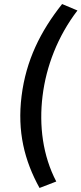

<svg xmlns="http://www.w3.org/2000/svg" viewBox="-20 -754 404 952"><path d="M176 178 259 146C192 18 173 -131 191 -278C209 -425 266 -574 364 -702L288 -734C180 -598 109 -454 87 -278C65 -102 101 42 176 178Z"/></svg>

Font: Falling Sky
Style: ExtObl
Weight: 400
Designer: Paul D. Hunt
Foundry: Adobe Systems Incorporated
Version: Version 1.02